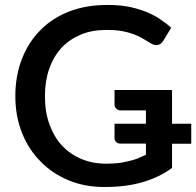

<svg xmlns="http://www.w3.org/2000/svg" viewBox="-20 -748 793 776"><path d="M752.9 -248V-167H675.3V-69.3Q647.9 -49.3 619.1 -35.6Q587.4 -20.5 556.2 -11.7Q518.1 -1 484.4 2.9Q448.2 7.8 401.4 7.8Q321.8 7.8 256.8 -19.5Q191.4 -46.4 143.6 -95.7Q94.7 -145 68.8 -211.4Q42 -278.3 42 -359.9Q42 -441.4 68.4 -509.3Q95.2 -578.1 143.1 -626Q190.9 -674.8 259.8 -701.7Q328.1 -728 414.1 -728Q459 -728 495.1 -721.7Q527.8 -715.8 564 -702.6Q595.7 -690.9 623 -673.3Q653.3 -653.3 671.9 -635.7L639.2 -582Q630.9 -569.3 618.7 -566.4Q605.5 -563.5 590.8 -572.3Q585.4 -575.2 575.2 -581.5Q564.9 -587.9 560.5 -590.3Q541.5 -601.6 523.4 -608.4Q499 -617.7 475.1 -622.1Q448.7 -627 410.2 -627Q351.6 -627 307.1 -608.4Q260.7 -588.9 229 -555.2Q196.3 -519.5 179.2 -470.7Q161.6 -420.9 161.6 -359.9Q161.6 -294.4 180.2 -244.6Q199.2 -192.9 231.4 -158.7Q263.7 -124.5 310.1 -105Q354.5 -86.4 410.2 -86.4Q433.6 -86.4 458 -88.9Q475.6 -90.8 499 -96.7Q520 -101.1 536.1 -107.4Q540 -108.9 569.8 -122.6V-167.5H467.8Q457 -167.5 450.2 -173.3Q442.9 -179.7 442.9 -189.5V-248H569.8V-301.8H467.8Q457 -301.8 450.2 -308.6Q442.9 -314.9 442.9 -324.7V-384.3H675.3V-248Z"/></svg>

Font: Lato-SemiBold
Style: Regular
Weight: 500
Designer: Lukasz Dziedzic with Adam Twardoch and Botio Nikoltchev
Foundry: tyPoland Lukasz Dziedzic
Version: ""